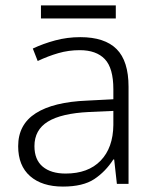

<svg xmlns="http://www.w3.org/2000/svg" viewBox="-20 -678 576 708"><path d="M276 -541Q366 -541 410 -497Q454 -453 454 -358V0H411L401 -90H398Q369 -45 327.5 -17.5Q286 10 212 10Q135 10 91 -28.5Q47 -67 47 -139Q47 -219 112 -260.5Q177 -302 301 -307L398 -312V-349Q398 -427 366.5 -460Q335 -493 274 -493Q233 -493 195 -482Q157 -471 119 -453L101 -499Q139 -517 183.5 -529Q228 -541 276 -541ZM308 -265Q206 -260 156.5 -229.5Q107 -199 107 -139Q107 -89 137.5 -63.5Q168 -38 222 -38Q305 -38 351 -85.5Q397 -133 398 -217V-269ZM407 -658V-610H131V-658Z"/></svg>

Font: Noto Sans Thai Looped Light
Style: Regular
Weight: 300
Designer: Sasikarn Vongin, Ben Mitchell
Foundry: The Fontpad Ltd
Version: Version 1.001; ttfautohint (v1.8.4.7-5d5b)